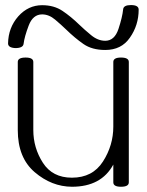

<svg xmlns="http://www.w3.org/2000/svg" viewBox="-20 -711 567 743"><path d="M79.1 -488.3Q108.9 -488.3 108.9 -471.2V-208Q108.9 -138.7 146 -81.1Q183.1 -23.4 258.3 -23.4Q338.4 -23.4 378.4 -85.9Q418.5 -148.4 418.5 -221.2V-471.2Q418.5 -488.3 448.2 -488.3Q478.5 -488.3 478.5 -471.2V-5.4Q478.5 11.7 448.2 11.7Q418.5 11.7 418.5 -5.4V-74.2Q372.1 11.7 258.3 11.7Q179.7 11.2 114.3 -44.7Q48.8 -100.6 48.8 -207.5V-471.2Q48.8 -488.3 79.1 -488.3ZM387.2 -517.6Q336.4 -517.6 303.2 -540.5Q270 -563.5 235.4 -597.2Q217.3 -614.7 193.4 -635Q169.4 -655.3 143.1 -655.3Q107.4 -655.3 91.1 -612.3Q74.7 -569.3 71.3 -541.5Q69.3 -524.9 39.1 -524.9Q11.2 -526.4 11.2 -543Q12.2 -604 50.8 -647.9Q89.4 -690.9 143.1 -690.9Q189 -690.9 221.7 -668.9Q254.4 -647 287.1 -615.2Q306.2 -596.7 332.5 -575Q358.9 -553.2 387.2 -553.2Q423.3 -553.2 438.5 -599.1Q453.6 -645 456.5 -674.8Q458 -691.4 486.8 -691.4Q516.6 -691.4 516.6 -673.8Q516.6 -613.3 482.4 -564.9Q449.7 -517.6 387.2 -517.6Z"/></svg>

Font: Gayathri Thin
Style: Regular
Weight: 100
Designer: Binoy Dominic <binoy.domenic@gmail.com>
Foundry: SMC
Version: Version 1.000